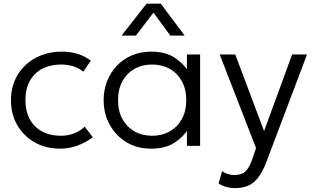

<svg xmlns="http://www.w3.org/2000/svg" viewBox="-20 -774 1663 1019"><path d="M299 15Q223 15 164 -18.5Q105 -52 71.5 -110.2Q38 -168.5 38 -242.5Q38 -299 57.8 -345.8Q77.5 -392.5 114 -427.2Q150.5 -462 199.8 -481Q249 -500 307 -500Q352.5 -500 390.8 -488.5Q429 -477 462 -452L422 -393.5Q400 -412 369.8 -421.8Q339.5 -431.5 305 -431.5Q247 -431.5 204.5 -409.2Q162 -387 138.5 -344.8Q115 -302.5 115 -243.5Q115 -154.5 166 -104Q217 -53.5 304.5 -53.5Q343 -53.5 376.5 -67.5Q410 -81.5 429.5 -102L472.5 -45.5Q435 -17.5 391 -1.2Q347 15 299 15Z M782 15Q707.5 15 650.8 -19.5Q594 -54 562 -112.5Q530 -171 530 -242.5Q530 -296 548.2 -342.8Q566.5 -389.5 600 -425Q633.5 -460.5 680 -480.2Q726.5 -500 782 -500Q857 -500 905.5 -468.8Q954 -437.5 983 -390.5L972 -374.5V-485H1042V0H972V-110.5L983 -94.5Q954 -47.5 905.5 -16.2Q857 15 782 15ZM787.5 -53.5Q840 -53.5 881 -76.8Q922 -100 945.2 -142.2Q968.5 -184.5 968.5 -242.5Q968.5 -300.5 945.2 -343Q922 -385.5 881 -408.5Q840 -431.5 787.5 -431.5Q734.5 -431.5 693.8 -408.5Q653 -385.5 629.8 -343Q606.5 -300.5 606.5 -242.5Q606.5 -184.5 629.8 -142.2Q653 -100 693.8 -76.8Q734.5 -53.5 787.5 -53.5ZM625 -585 758 -754.5H833.5L960 -585H884L794.5 -707L701 -585Z M1227 224.5Q1205.5 224.5 1184.2 219.2Q1163 214 1140 200L1158.5 134.5Q1173.5 145 1191.2 150Q1209 155 1222 155Q1262 155 1282.5 135.5Q1303 116 1317 76L1339 12L1146 -485H1228.5L1381.5 -78.5L1530.5 -485H1609.5L1394 85Q1372.5 141 1348 171.2Q1323.5 201.5 1293.5 213Q1263.5 224.5 1227 224.5Z"/></svg>

Font: Geologica Cursive ExtraLight
Style: Regular
Weight: 250
Designer: Sindre Bremnes, Frode Helland
Foundry: Monokrom Skriftforlag AS
Version: Version 1.010;gftools[0.9.28]